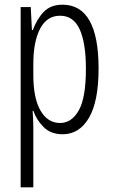

<svg xmlns="http://www.w3.org/2000/svg" viewBox="-20 -562 483 818"><path d="M246 -542Q400 -542 400 -270Q400 -130 359 -60Q318 10 247 10Q197 10 166.5 -20Q136 -50 122 -90H119Q120 -75 121 -56.5Q122 -38 122 -19V236H68V-532H111L116 -434H120Q137 -481 166.5 -511.5Q196 -542 246 -542ZM236 -495Q180 -495 151 -440Q122 -385 122 -289V-242Q122 -144 152.5 -91Q183 -38 236 -38Q285 -38 315.5 -91.5Q346 -145 346 -269Q346 -379 319.5 -437Q293 -495 236 -495Z"/></svg>

Font: Noto Sans Hebrew ExtraCondensed Light
Style: Regular
Weight: 300
Width: 2
Designer: Monotype Design Team
Foundry: Monotype Imaging Inc.
Version: Version 2.004; ttfautohint (v1.8.4.7-5d5b)